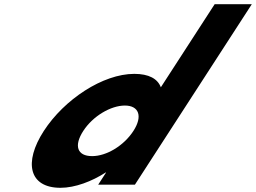

<svg xmlns="http://www.w3.org/2000/svg" viewBox="-20 -880 1220 915"><path d="M188.8 -256C91.7 -106 118.3 15 268.3 15C338.3 15 418.4 -16 483.6 -58H485.6L448 0H623L1180 -860H1003L746.5 -464C731.1 -505 689 -528 620 -528C470 -528 286 -406 188.8 -256ZM376.8 -256C422.8 -327 508.2 -377 575.2 -377C641.2 -377 661.8 -327 615.8 -256C570.5 -186 488.1 -136 419.1 -136C347.1 -136 331.5 -186 376.8 -256Z"/></svg>

Font: Hussar
Style: BdWodka
Weight: 700
Foundry: Cannot Into Space Fonts
Version: Version 2.00